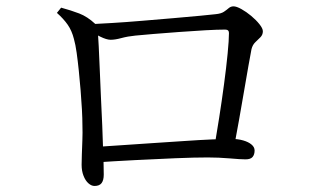

<svg xmlns="http://www.w3.org/2000/svg" viewBox="-20 -648 1040 614"><path d="M727.8 -173.8 665.2 -175.3Q672.4 -217.3 680.8 -271Q689.2 -324.7 696.4 -378.3Q703.6 -431.9 707.9 -476Q712.2 -520 712.2 -542.5Q712.2 -553.4 700.1 -553.4Q676 -553.4 636.5 -551.2Q597.1 -549 553 -545.7Q508.9 -542.4 471.4 -539.4Q433.9 -536.4 413.1 -534.2Q388.5 -531.8 368.3 -526.3Q348.2 -520.8 334 -520.8Q320.9 -520.8 300.4 -530.9Q279.9 -540.9 268.3 -549.3V-570.6Q292.8 -571.8 337.1 -574.4Q381.4 -577 433.1 -581.4Q484.7 -585.8 534 -589.9Q583.3 -594 619.9 -597.6Q656.6 -601.2 669.2 -602.6Q686.9 -604.3 695.8 -610.2Q704.8 -616.2 711.4 -622Q718 -627.7 726.8 -627.7Q736.3 -627.7 752.1 -618.9Q767.8 -610.1 783.3 -597.2Q798.8 -584.3 809.7 -570.6Q820.6 -557 820.6 -548Q820.6 -536.8 812.9 -529Q805.3 -521.2 796.5 -513Q787.8 -504.7 784.3 -491Q780.7 -472.7 774.4 -437Q768.1 -401.3 760.4 -356.2Q752.7 -311.1 744.3 -263.7Q736 -216.3 727.8 -173.8ZM175.5 -623.5Q207.2 -614.9 233.4 -604.9Q259.6 -594.8 284.5 -571.6Q290.1 -566.4 291.1 -561.4Q292 -556.5 293 -545.9Q294 -532.3 295.7 -500.4Q297.3 -468.5 299 -426.1Q300.7 -383.7 302.8 -337.2Q304.9 -290.7 307 -246Q309 -201.2 309.8 -166.4Q310.6 -143.9 311.2 -127.4Q311.8 -111 311.8 -89.7Q311.8 -71.8 304.9 -62.5Q297.9 -53.3 282.3 -53.3Q272.5 -53.3 262.9 -61.7Q253.3 -70.1 247.2 -85.6Q241 -101.1 241 -121.1Q241 -131.4 241.7 -152.8Q242.4 -174.2 243.4 -199.3Q244.4 -224.5 243.6 -246Q243.6 -268.7 242 -297.9Q240.4 -327.1 237.8 -359Q235.2 -390.9 232 -421.9Q228.8 -452.9 225.1 -479.5Q221.4 -506 216.4 -523.5Q209.8 -549.7 196.6 -568.8Q183.4 -587.8 162 -606.8ZM281.1 -128.3 280.9 -177.8Q318.3 -180 366.8 -183.5Q415.3 -186.9 467.4 -190.3Q519.6 -193.7 568.7 -197Q617.8 -200.4 657.4 -202.1Q696.9 -203.8 719.9 -203.8Q740.9 -203.8 757.7 -198.9Q774.5 -194.1 784.3 -185.8Q794.2 -177.5 794.2 -166.8Q794.2 -153.8 787.8 -146.1Q781.4 -138.4 765.3 -138.4Q748.9 -138.4 714.1 -141.5Q679.4 -144.5 644.4 -144.5Q602.4 -144.5 541.3 -142Q480.2 -139.5 412.2 -136Q344.3 -132.5 281.1 -128.3Z"/></svg>

Font: Noto Serif KR
Style: Regular
Weight: 200
Designer: Ryoko NISHIZUKA 西塚涼子 (kana & ideographs); Frank Grießhammer (Latin, Greek & Cyrillic); Wenlong ZHANG 张文龙 (bopomofo); San
Foundry: Adobe
Version: Version 2.001;hotconv 1.1.0;makeotfexe 2.6.0